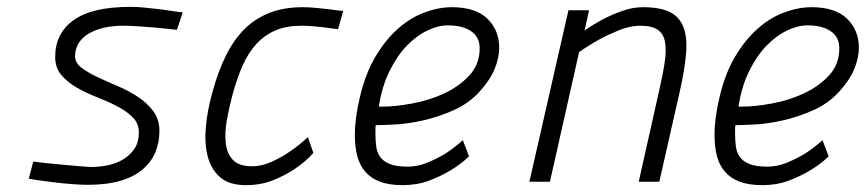

<svg xmlns="http://www.w3.org/2000/svg" viewBox="-20 -530 2525 560"><path d="M496 -443Q467 -446 439 -449Q415 -451 388 -453Q361 -455 339 -455Q310 -455 285 -449.5Q260 -444 240.5 -433Q221 -422 210 -405Q199 -388 199 -366Q199 -347 217 -333Q235 -319 262.5 -306Q290 -293 322 -279.5Q354 -266 381.5 -248Q409 -230 427 -206Q445 -182 445 -148Q445 -116 434 -88Q423 -60 398.5 -38Q374 -16 334 -3.5Q294 9 236 9Q216 9 190 7Q164 5 139 2Q114 -1 93.5 -4Q73 -7 64 -9L77 -59Q88 -57 112.5 -54.5Q137 -52 164 -49.5Q191 -47 214.5 -45Q238 -43 248 -43Q270 -43 294.5 -48Q319 -53 339 -65Q359 -77 372 -96Q385 -115 385 -144Q385 -170 367 -188Q349 -206 322 -220Q295 -234 263 -246.5Q231 -259 204 -274.5Q177 -290 159 -311Q141 -332 141 -364Q141 -433 195 -471.5Q249 -510 361 -510Q379 -510 400 -508Q421 -506 442 -503.5Q463 -501 482 -498Q501 -495 513 -494Z M863 -509Q881 -509 901.5 -507Q922 -505 940 -503Q960 -500 981 -498L966 -445Q946 -447 927 -450Q910 -452 892 -453.5Q874 -455 860 -455Q816 -455 784 -441.5Q752 -428 728 -402Q704 -376 687.5 -338.5Q671 -301 658 -253Q648 -216 641.5 -179Q635 -142 638.5 -112Q642 -82 659.5 -63.5Q677 -45 716 -45Q743 -45 772 -58Q801 -71 824 -87Q851 -105 878 -130L894 -84Q870 -57 839 -37Q813 -19 777 -4.5Q741 10 697 10Q648 10 621.5 -13.5Q595 -37 585.5 -75Q576 -113 580.5 -161Q585 -209 599 -259Q615 -319 638 -366Q661 -413 692.5 -444.5Q724 -476 766 -492.5Q808 -509 863 -509Z M1169 -44Q1199 -44 1227.5 -56Q1256 -68 1279 -82Q1305 -99 1330 -121L1348 -74Q1323 -50 1292 -32Q1266 -16 1231 -3Q1196 10 1155 10Q1115 10 1088.5 0Q1062 -10 1045.5 -29Q1029 -48 1022 -75Q1015 -102 1015 -137Q1015 -186 1030 -248Q1046 -316 1075.5 -365.5Q1105 -415 1141.5 -447Q1178 -479 1219 -494Q1260 -509 1298 -509Q1367 -509 1401.5 -475.5Q1436 -442 1436 -391Q1436 -361 1422.5 -328.5Q1409 -296 1379 -263Q1347 -228 1303 -208.5Q1259 -189 1215 -179Q1171 -169 1133 -167Q1095 -165 1076 -165Q1075 -159 1075 -153.5Q1075 -148 1075 -142Q1075 -123 1077 -105Q1079 -87 1088 -73.5Q1097 -60 1116 -52Q1135 -44 1169 -44ZM1095 -219Q1132 -219 1181.5 -228Q1231 -237 1274.5 -257Q1318 -277 1348.5 -309.5Q1379 -342 1379 -389Q1379 -422 1354 -439Q1329 -456 1286 -456Q1258 -456 1226.5 -441Q1195 -426 1166.5 -396.5Q1138 -367 1116 -322.5Q1094 -278 1085 -219Z M1524 0 1638 -500H1698L1685 -441Q1712 -460 1741 -475Q1766 -488 1796 -498.5Q1826 -509 1855 -509Q1905 -509 1933.5 -495Q1962 -481 1973.5 -450.5Q1985 -420 1981 -373Q1977 -326 1962 -260L1903 0H1843L1901 -259Q1913 -310 1918.5 -347Q1924 -384 1919.5 -408Q1915 -432 1898 -443.5Q1881 -455 1847 -455Q1818 -455 1787 -442.5Q1756 -430 1730 -416Q1699 -399 1669 -378L1584 0Z M2218 -44Q2248 -44 2276.5 -56Q2305 -68 2328 -82Q2354 -99 2379 -121L2397 -74Q2372 -50 2341 -32Q2315 -16 2280 -3Q2245 10 2204 10Q2164 10 2137.5 0Q2111 -10 2094.5 -29Q2078 -48 2071 -75Q2064 -102 2064 -137Q2064 -186 2079 -248Q2095 -316 2124.5 -365.5Q2154 -415 2190.5 -447Q2227 -479 2268 -494Q2309 -509 2347 -509Q2416 -509 2450.5 -475.5Q2485 -442 2485 -391Q2485 -361 2471.5 -328.5Q2458 -296 2428 -263Q2396 -228 2352 -208.5Q2308 -189 2264 -179Q2220 -169 2182 -167Q2144 -165 2125 -165Q2124 -159 2124 -153.5Q2124 -148 2124 -142Q2124 -123 2126 -105Q2128 -87 2137 -73.5Q2146 -60 2165 -52Q2184 -44 2218 -44ZM2144 -219Q2181 -219 2230.5 -228Q2280 -237 2323.5 -257Q2367 -277 2397.5 -309.5Q2428 -342 2428 -389Q2428 -422 2403 -439Q2378 -456 2335 -456Q2307 -456 2275.5 -441Q2244 -426 2215.5 -396.5Q2187 -367 2165 -322.5Q2143 -278 2134 -219Z"/></svg>

Font: Panefresco 250wt
Style: Italic
Weight: 300
Version: Version 1.000